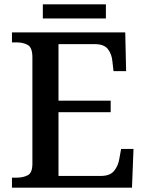

<svg xmlns="http://www.w3.org/2000/svg" viewBox="-20 -863 673 883"><path d="M35 0V-46H57Q86 -46 107.5 -57Q129 -68 129 -110V-599Q129 -644 108 -656Q87 -668 57 -668H35V-714H556L560 -536H502L497 -580Q494 -615 476 -637.5Q458 -660 417 -660H249V-400H489V-347H249V-54H445Q486 -54 505 -77.5Q524 -101 529 -134L537 -178H594L587 0ZM177 -778V-843H467V-778Z"/></svg>

Font: Noto Serif Tibetan Medium
Style: Regular
Weight: 500
Designer: Monotype Design Team
Foundry: Monotype Imaging Inc.
Version: Version 2.103; ttfautohint (v1.8.4.7-5d5b)